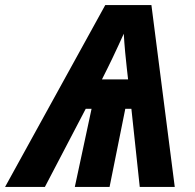

<svg xmlns="http://www.w3.org/2000/svg" viewBox="-80 -737 769 757"><path d="M-60 0 335 -717H517L609 0H471L438 -308H414L352 0H215L281 -308H258L97 0ZM322 -424H425L420 -468Q417 -493 413.5 -531Q410 -569 408 -604Q398 -582 386 -556Q374 -530 363 -507Q352 -484 345 -470Z"/></svg>

Font: Noto IKEA Latin
Style: Bold Italic
Weight: 700
Italic angle: -12°
Designer: Monotype Design Team
Foundry: Monotype Imaging Inc.
Version: Version 1.0